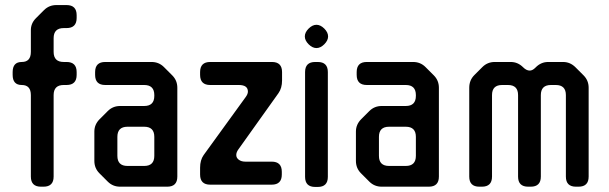

<svg xmlns="http://www.w3.org/2000/svg" viewBox="-20 -730 2407 759"><path d="M102 -32Q102 8 142 8H152Q192 8 192 -32V-354Q192 -394 232 -394H243Q283 -394 283 -434V-445Q283 -485 243 -485H232Q192 -485 192 -525V-579Q192 -619 232 -619H243Q283 -619 283 -659V-670Q283 -710 243 -710H203Q174 -710 154 -690L122 -658Q101 -637 102 -608V-525Q102 -485 66 -485Q30 -485 30 -445V-434Q30 -394 66 -394Q102 -394 102 -354Z M406 -12Q426 8 455 8H641Q681 8 681 -32V-383Q681 -412 661 -432L628 -465Q608 -485 579 -485H396Q356 -485 356 -445V-434Q356 -394 396 -394H550Q590 -394 590 -354V-351Q590 -311 550 -311H455Q426 -311 406 -291L374 -259Q353 -238 353 -210V-94Q353 -65 373 -45ZM444 -114V-189Q444 -229 484 -229H550Q590 -229 590 -189V-114Q590 -74 550 -74H484Q444 -74 444 -114Z M811 0H1054Q1094 0 1094 -40V-51Q1094 -91 1054 -91H950Q934 -91 924 -98.5Q914 -106 914 -117Q914 -128 922 -139L1081 -362Q1095 -382 1095 -412V-445Q1095 -485 1055 -485H811Q771 -485 771 -445V-434Q771 -394 811 -394H924Q960 -394 960 -368Q960 -358 951 -346L785 -117Q771 -97 771 -67V-40Q771 0 811 0Z M1200 -555Q1215 -540 1231 -540Q1247 -540 1262 -555Q1277 -570 1277 -586Q1277 -602 1262 -617Q1247 -632 1231 -632Q1215 -632 1200 -617Q1185 -602 1185 -586Q1185 -570 1200 -555ZM1226 9H1236Q1276 9 1276 -31V-445Q1276 -485 1236 -485H1226Q1186 -485 1186 -445V-31Q1186 9 1226 9Z M1440 -12Q1460 8 1489 8H1675Q1715 8 1715 -32V-383Q1715 -412 1695 -432L1662 -465Q1642 -485 1613 -485H1430Q1390 -485 1390 -445V-434Q1390 -394 1430 -394H1584Q1624 -394 1624 -354V-351Q1624 -311 1584 -311H1489Q1460 -311 1440 -291L1408 -259Q1387 -238 1387 -210V-94Q1387 -65 1407 -45ZM1478 -114V-189Q1478 -229 1518 -229H1584Q1624 -229 1624 -189V-114Q1624 -74 1584 -74H1518Q1478 -74 1478 -114Z M1875 8H1885Q1925 8 1925 -32V-354Q1925 -394 1965 -394H1988Q2028 -394 2028 -354V-32Q2028 8 2068 8H2078Q2118 8 2118 -32V-354Q2118 -394 2158 -394H2177Q2217 -394 2217 -354V-32Q2217 8 2257 8H2267Q2307 8 2307 -32V-383Q2307 -412 2287 -432L2255 -464Q2234 -485 2206 -485H2147Q2119 -485 2098 -464L2096 -462Q2085 -451 2074 -451Q2061 -451 2048 -464Q2027 -485 1999 -485H1936Q1907 -485 1887 -465L1855 -433Q1835 -413 1835 -383V-32Q1835 8 1875 8Z"/></svg>

Font: WDXL Lubrifont TC
Style: Regular
Weight: 400
Designer: [WDXL Lubrifont] Copyright 2020-2022 (c) NightFurySL2001, Skr-ZERO; [ZCOOL QingKe HuangYou] Copyright 2018-2022 (c) The 
Version: Version 2.001;hotconv 1.1.1;makeotfexe 2.6.0